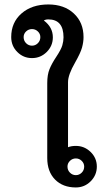

<svg xmlns="http://www.w3.org/2000/svg" viewBox="-20 -825 482 853"><path d="M282.2 -170.9Q296.9 -176.8 316.9 -176.8Q355 -176.8 382.6 -149.9Q410.2 -123 410.2 -85Q410.2 -46.9 382.8 -19.5Q355.5 7.8 316.9 7.8Q259.3 7.8 224.6 -27.3Q189.9 -62.5 189.9 -123V-456.1Q189.9 -493.2 200 -517.8Q210 -542.5 229.5 -571.8Q251.5 -605 256.8 -623.5Q262.2 -642.1 262.2 -659.2Q262.2 -738.8 194.8 -738.8Q182.1 -738.8 174.8 -733.9Q214.8 -704.1 214.8 -659.2Q214.8 -621.1 187.5 -594Q160.2 -566.9 122.1 -566.9Q84 -566.9 56.9 -594Q29.8 -621.1 29.8 -660.2Q29.8 -725.1 75.4 -765.1Q121.1 -805.2 194.8 -805.2Q265.1 -805.2 308.1 -765.1Q351.1 -725.1 351.1 -660.2Q351.1 -638.2 344.5 -614Q337.9 -589.8 313.5 -546.9Q282.2 -492.7 282.2 -460ZM122.1 -622.1Q137.2 -622.1 148.2 -633.1Q159.2 -644 159.2 -660.2Q159.2 -674.8 148.2 -685.3Q137.2 -695.8 122.1 -695.8Q106.9 -695.8 95.9 -685.3Q85 -674.8 85 -660.2Q85 -644 95.9 -633.1Q106.9 -622.1 122.1 -622.1ZM316.9 -46.9Q332 -46.9 343 -57.9Q354 -68.8 354 -85Q354 -99.6 343 -110.4Q332 -121.1 316.9 -121.1Q301.8 -121.1 290.8 -110.4Q279.8 -99.6 279.8 -85Q279.8 -68.8 290.8 -57.9Q301.8 -46.9 316.9 -46.9Z"/></svg>

Font: IranNastaliq
Style: Regular
Weight: 400
Designer: Hossein Zahedi
Version: Version 1.5